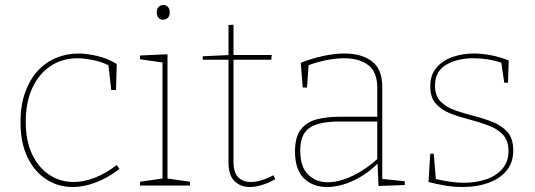

<svg xmlns="http://www.w3.org/2000/svg" viewBox="-20 -742 2139 768"><path d="M271 6Q212 6 164.5 -25Q117 -56 89.5 -114Q62 -172 62 -253Q62 -320 80 -371Q98 -422 129.5 -457Q161 -492 203.5 -510Q246 -528 294 -528Q325 -528 367.5 -518.5Q410 -509 447 -486L444 -382H425L413 -488L418 -479Q384 -496 349 -502.5Q314 -509 290 -509Q229 -509 182.5 -478Q136 -447 109.5 -390.5Q83 -334 83 -255Q83 -179 108.5 -125Q134 -71 177.5 -42.5Q221 -14 275 -14Q315 -14 359 -31Q403 -48 447 -82L458 -66Q409 -29 361.5 -11.5Q314 6 271 6Z M650 -21 643 -29 740 -15V0H540V-15L637 -29L630 -21V-499L637 -491L540 -505V-520L650 -525ZM632 -663Q621 -663 614 -671Q607 -679 607 -692Q607 -706 614.5 -714Q622 -722 633 -722Q645 -722 652 -714Q659 -706 659 -692Q659 -678 651 -670.5Q643 -663 632 -663Z M979 6Q942 6 918 -17.5Q894 -41 894 -91V-510L901 -503H791V-517L901 -522L894 -515V-642L914 -643V-515L907 -522H1067L1065 -503H907L914 -510V-94Q914 -52 933 -33Q952 -14 983 -14Q1003 -14 1026 -21Q1049 -28 1074 -41L1081 -25Q1024 6 979 6Z M1509 -19 1502 -27 1599 -17V-2L1494 2L1490 -94L1494 -91Q1448 -45 1393.5 -19.5Q1339 6 1288 6Q1231 6 1195.5 -29Q1160 -64 1160 -136Q1160 -195 1184 -225Q1208 -255 1248.5 -265Q1289 -275 1338 -275H1496L1489 -268V-391Q1489 -454 1453 -481.5Q1417 -509 1357 -509Q1324 -509 1286 -501.5Q1248 -494 1208 -479L1215 -490L1208 -392H1191L1183 -491Q1230 -509 1274.5 -518.5Q1319 -528 1358 -528Q1426 -528 1467.5 -497Q1509 -466 1509 -394ZM1181 -140Q1181 -75 1212 -44Q1243 -13 1291 -13Q1336 -13 1390 -38.5Q1444 -64 1494 -110L1489 -99V-263L1496 -256H1340Q1255 -256 1218 -230.5Q1181 -205 1181 -140Z M1720 -400Q1720 -359 1742.5 -336Q1765 -313 1801 -300.5Q1837 -288 1876.5 -278Q1916 -268 1952 -253.5Q1988 -239 2010.5 -213Q2033 -187 2033 -140Q2033 -91 2005.5 -58.5Q1978 -26 1932.5 -10Q1887 6 1832 6Q1795 6 1762 0.5Q1729 -5 1694 -14L1701 -127H1715L1724 -19L1718 -27Q1744 -21 1775 -16Q1806 -11 1835 -11Q1885 -11 1925.5 -25Q1966 -39 1990 -67.5Q2014 -96 2014 -137Q2014 -180 1991.5 -203.5Q1969 -227 1933 -240.5Q1897 -254 1857.5 -264Q1818 -274 1782 -288Q1746 -302 1723.5 -327Q1701 -352 1701 -397Q1701 -442 1725.5 -471Q1750 -500 1790 -514Q1830 -528 1876 -528Q1905 -528 1941.5 -521.5Q1978 -515 2015 -500L2012 -411H1997L1984 -500L1990 -490Q1933 -509 1874 -509Q1810 -509 1765 -483Q1720 -457 1720 -400Z"/></svg>

Font: Bitter Thin
Style: Regular
Weight: 100
Designer: Sol Matas, and Bitter project Authors
Foundry: Sol Matas
Version: Version 2.002